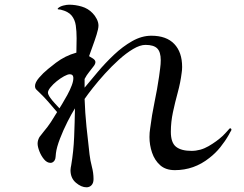

<svg xmlns="http://www.w3.org/2000/svg" viewBox="-20 -770 1040 817"><path d="M277 -454Q268 -454 252.5 -445.5Q237 -437 221.5 -424.5Q206 -412 195 -398.5Q184 -385 184 -376Q184 -368 193.5 -354.5Q203 -341 215 -328.5Q227 -316 233 -309Q236 -314 245.5 -329.5Q255 -345 266.5 -366Q278 -387 285.5 -407Q293 -427 292 -440.5Q291 -454 277 -454ZM964 -215Q963 -214 959 -206.5Q955 -199 954 -197Q938 -169 917.5 -143.5Q897 -118 871 -98Q806 -46 724 -46Q685 -46 661.5 -67Q638 -88 627 -120.5Q616 -153 616 -187Q616 -206 619 -224Q626 -280 637.5 -335Q649 -390 657 -445Q659 -462 661.5 -479.5Q664 -497 664 -514Q664 -549 649 -564Q634 -579 599 -579Q576 -579 546.5 -561.5Q517 -544 486 -516Q455 -488 426.5 -456.5Q398 -425 375.5 -396.5Q353 -368 340 -349Q342 -290 348 -231Q354 -172 361 -113Q364 -87 371 -60.5Q378 -34 378 -8Q378 9 369.5 18Q361 27 348 27Q326 27 303 7.5Q280 -12 280 -46Q280 -51 281 -56.5Q282 -62 283 -67Q293 -126 295.5 -187.5Q298 -249 299 -309Q285 -287 267 -251.5Q249 -216 235 -179.5Q221 -143 218 -118Q217 -111 216.5 -102Q216 -93 212 -87Q205 -77 195 -77Q180 -77 167.5 -92Q155 -107 147.5 -126.5Q140 -146 140 -159Q140 -173 148 -187Q152 -193 157 -198.5Q162 -204 166 -210Q183 -230 196.5 -250.5Q210 -271 223 -293Q205 -314 186.5 -335.5Q168 -357 148 -376Q141 -383 135 -388.5Q129 -394 129 -404Q129 -419 146 -439Q163 -459 184.5 -476.5Q206 -494 218 -503Q238 -518 259 -528.5Q280 -539 305 -546Q305 -561 305.5 -576.5Q306 -592 306 -607Q306 -637 302.5 -661.5Q299 -686 285 -703.5Q271 -721 238 -729Q237 -729 234 -729.5Q231 -730 229 -730Q225 -730 225.5 -732.5Q226 -735 228 -736Q236 -743 250 -746.5Q264 -750 274 -750Q301 -750 328 -742Q355 -734 374 -714Q384 -704 391.5 -689.5Q399 -675 399 -661Q399 -648 391 -622.5Q383 -597 373.5 -571.5Q364 -546 359 -531Q365 -528 375.5 -521Q386 -514 386 -506Q386 -498 379 -489Q368 -474 358.5 -462.5Q349 -451 340 -434V-397Q364 -426 396 -464Q428 -502 465 -537Q502 -572 542.5 -595Q583 -618 624 -618Q688 -618 721.5 -583Q755 -548 755 -485Q755 -479 754.5 -472.5Q754 -466 753 -460Q748 -419 736.5 -377Q725 -335 716 -293Q707 -251 707 -209Q707 -163 729 -145.5Q751 -128 795 -128Q833 -128 867.5 -148Q902 -168 928 -192Q943 -207 955 -221Q959 -226 962.5 -223Q966 -220 964 -215Z"/></svg>

Font: Kaisei Tokumin
Style: Regular
Weight: 400
Designer: Font-Kai, 金井和夫
Foundry: KAZUO KANAI
Version: Version 5.003